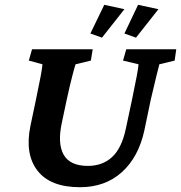

<svg xmlns="http://www.w3.org/2000/svg" viewBox="-20 -781 764 810"><path d="M115.2 -573.2H371.1L363.3 -525.4L298.8 -509.8Q294.9 -499 284.7 -459.5Q274.4 -419.9 261.7 -361.3L241.2 -264.6Q221.7 -175.8 248.5 -128.4Q275.4 -81.1 350.6 -81.1Q412.1 -81.1 452.6 -118.2Q493.2 -155.3 510.7 -237.3L537.1 -361.3Q549.8 -421.9 556.6 -458.5Q563.5 -495.1 564.5 -509.8L499 -525.4L512.7 -573.2H723.6L716.8 -525.4L652.3 -509.8Q648.4 -496.1 639.2 -458Q629.9 -419.9 616.2 -361.3L588.9 -230.5Q564.5 -118.2 494.1 -54.7Q423.8 8.8 317.4 8.8Q192.4 8.8 138.2 -61Q84 -130.9 108.4 -250L131.8 -361.3Q144.5 -421.9 151.4 -458.5Q158.2 -495.1 159.2 -509.8L101.6 -525.4ZM553.7 -622.1 504.9 -639.6 562.5 -760.7 648.4 -742.2ZM410.2 -622.1 361.3 -639.6 419.9 -760.7 504.9 -742.2Z"/></svg>

Font: Crimson Pro
Style: Bold Italic
Weight: 700
Italic angle: -12°
Designer: Jacques Le Bailly
Foundry: Baron von Fonthausen
Version: Version 1.003